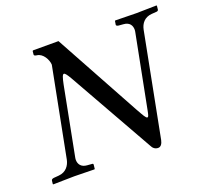

<svg xmlns="http://www.w3.org/2000/svg" viewBox="-114 -788 1016 938"><g transform="rotate(-20 394.0 -318.5)"><path d="M687 -557C693 -587 712 -613 750 -616L777 -618C780 -618 786 -621 786 -626L788 -645L786 -647C741 -646 705 -645 682 -645C658 -645 617 -646 572 -647L570 -645L567 -626C566 -622 574 -618 579 -618L603 -616C635 -614 646 -594 646 -572C646 -567 645 -562 644 -557L570 -178C566 -159 564 -148 558 -148C550 -148 541 -166 520 -203L277 -647H145L142 -645L140 -626C140 -621 147 -619 154 -618C185 -615 206 -576 207 -550L117 -88C111 -61 93 -32 53 -29L28 -27C19 -26 15 -23 14 -18L12 0L14 2C59 1 100 0 124 0C148 0 183 1 228 2L230 0L232 -19C233 -25 231 -27 226 -27L201 -29C171 -31 158 -50 158 -73C158 -78 159 -83 160 -88L228 -439C235 -473 240 -488 247 -488C253 -488 261 -477 274 -455L523 -14C530 1 541 10 557 10C570 10 579 -2 583 -21Z"/></g></svg>

Font: Libertinus Serif
Style: Italic
Weight: 400
Italic angle: -12°
Designer: Philipp H. Poll, Khaled Hosny
Foundry: Caleb Maclennan
Version: Version 7.050;RELEASE